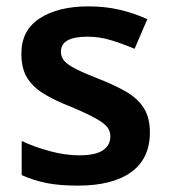

<svg xmlns="http://www.w3.org/2000/svg" viewBox="-20 -572 530 602"><path d="M450 -157Q450 -75 391.5 -32.5Q333 10 224 10Q167 10 126.5 2Q86 -6 48 -23V-130Q88 -111 136.5 -98Q185 -85 228 -85Q280 -85 303 -101Q326 -117 326 -144Q326 -160 317 -172.5Q308 -185 281.5 -200Q255 -215 203 -237Q151 -257 116.5 -278.5Q82 -300 64.5 -329Q47 -358 47 -404Q47 -477 104.5 -514.5Q162 -552 258 -552Q308 -552 352.5 -542Q397 -532 442 -512L402 -419Q364 -435 328 -446Q292 -457 254 -457Q171 -457 171 -410Q171 -393 181.5 -381Q192 -369 218.5 -355.5Q245 -342 294 -323Q342 -304 377 -283.5Q412 -263 431 -233Q450 -203 450 -157Z"/></svg>

Font: Noto Sans Tamil SemiBold
Style: Regular
Weight: 600
Designer: Jelle Bosma - Monotype Design Team
Foundry: Monotype Imaging Inc.
Version: Version 2.004; ttfautohint (v1.8.4.7-5d5b)